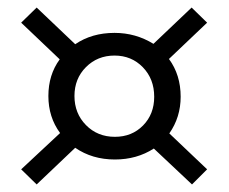

<svg xmlns="http://www.w3.org/2000/svg" viewBox="-20 -488 605 508"><path d="M428 -135 528 -40 488 0 387 -95Q342 -66 284 -66Q224 -66 179 -97L77 0L36 -40L139 -136Q108 -178 108 -234Q108 -290 138 -331L36 -428L77 -468L179 -371Q223 -401 283 -401Q339 -401 386 -372L487 -468L528 -428L427 -332Q458 -290 458 -232Q458 -178 428 -135ZM388 -232Q388 -279 358 -310Q328 -341 283 -341Q238 -341 207.5 -310.5Q177 -280 177 -234Q177 -188 207.5 -157Q238 -126 284 -126Q329 -126 358.5 -156Q388 -186 388 -232Z"/></svg>

Font: Ysabeau SC Medium
Style: Regular
Weight: 500
Designer: Christian Thalmann (Catharsis Fonts)
Version: Version 0.003